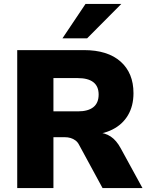

<svg xmlns="http://www.w3.org/2000/svg" viewBox="-20 -961 758 981"><path d="M68 0V-705H409Q530 -705 596 -646.5Q662 -588 662 -485Q662 -420 634 -372.5Q606 -325 554 -299Q502 -273 429 -271L436 -284H477Q516 -283 545.5 -263.5Q575 -244 597 -203L708 0H504L384 -221Q377 -235 365.5 -243.5Q354 -252 340.5 -256Q327 -260 311 -260H253V0ZM253 -392H378Q430 -392 457 -413.5Q484 -435 484 -478Q484 -520 457 -541Q430 -562 377 -562H253ZM299 -765 417 -941H600L425 -765Z"/></svg>

Font: Nunito Sans 11pt Black
Style: Regular
Weight: 900
Version: Version 3.101;gftools[0.9.27]